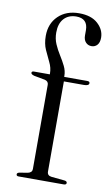

<svg xmlns="http://www.w3.org/2000/svg" viewBox="-84 -765 463 809"><g transform="rotate(10 148.0 -361.0)"><path d="M174 -42Q174 -24.5 192.5 -22.5L248 -17Q260 -16 260 -8Q260 0 248.5 0H56Q46 0 46 -7.5Q46 -14.5 57 -16.5L91 -22Q109.5 -26 109.5 -41V-401.5Q109.5 -416.5 93.5 -420.5L47.5 -429Q33 -433 33 -439.5Q33 -446.5 42.5 -446.5H110.5V-450Q110.5 -474.5 99.2 -497Q88 -519.5 76.8 -544.8Q65.5 -570 65.5 -603.5Q65.5 -656 99.2 -688.8Q133 -721.5 188 -721.5Q240 -721.5 268.2 -695.8Q296.5 -670 296.5 -636Q296.5 -615.5 287 -604.8Q277.5 -594 262.5 -594Q247.5 -594 237.8 -604.5Q228 -615 228 -633.5V-656Q228 -706 178 -706Q144.5 -705.5 125.5 -684.2Q106.5 -663 106.5 -625Q106.5 -598.5 116.2 -576Q126 -553.5 139 -533Q152 -512.5 162 -492.2Q172 -472 172 -450.5V-446.5H270.5Q281.5 -446.5 281.5 -439Q281.5 -427.5 260 -427.5H174Z"/></g></svg>

Font: Fraunces 72pt S000 Light
Style: Regular
Weight: 300
Version: Version 1.000; ttfautohint (v1.8.3)